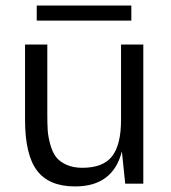

<svg xmlns="http://www.w3.org/2000/svg" viewBox="-20 -660 615 690"><path d="M415 -230V-500H495V0H430L418 -116Q386 10 250 10Q156 10 113 -47Q70 -104 70 -230V-500H150V-247Q150 -214 151.5 -191.5Q153 -169 160.5 -141.5Q168 -114 180.5 -97Q193 -80 217.5 -68.5Q242 -57 276 -57Q350 -57 382.5 -98Q415 -139 415 -230ZM112 -586V-640H452V-586Z"/></svg>

Font: Fivo Sans Modern
Style: Regular
Weight: 400
Designer: Alexander Slobzheninov
Foundry: Alexander Slobzheninov
Version: 1.0